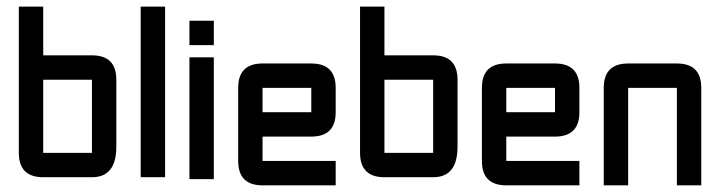

<svg xmlns="http://www.w3.org/2000/svg" viewBox="-20 -618 2164 577"><path d="M36.6 -598.1H109.9V-451.7H256.3Q329.6 -451.7 329.6 -378.4V-177.2Q329.6 -85.4 256.3 -85.4H109.9Q36.6 -85.4 36.6 -158.7ZM256.3 -378.4H109.9V-158.7H256.3Z M402.8 -598.1H476.1V-85.4H402.8Z M549.3 -445.8H622.6V-79.6H549.3ZM549.3 -482.4V-555.7H622.6V-482.4Z M769 -427.2H915.5Q988.8 -427.2 988.8 -354V-280.8Q988.8 -207.5 915.5 -207.5H769V-134.3H988.8V-61H769Q695.8 -61 695.8 -134.3V-354Q695.8 -427.2 769 -427.2ZM915.5 -354H769V-280.8H915.5Z M1062 -598.1H1135.3V-451.7H1281.7Q1355 -451.7 1355 -378.4V-177.2Q1355 -85.4 1281.7 -85.4H1135.3Q1062 -85.4 1062 -158.7ZM1281.7 -378.4H1135.3V-158.7H1281.7Z M1501.5 -427.2H1647.9Q1721.2 -427.2 1721.2 -354V-280.8Q1721.2 -207.5 1647.9 -207.5H1501.5V-134.3H1721.2V-61H1501.5Q1428.2 -61 1428.2 -134.3V-354Q1428.2 -427.2 1501.5 -427.2ZM1647.9 -354H1501.5V-280.8H1647.9Z M2014.2 -354H1867.7V-61H1794.4V-354Q1794.4 -427.2 1867.7 -427.2H2014.2Q2087.4 -427.2 2087.4 -354V-61H2014.2Z"/></svg>

Font: BabelStone Khitan Seals
Style: Regular
Weight: 400
Designer: Andrew West
Foundry: BabelStone
Version: Version 1.004